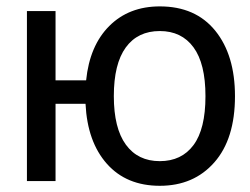

<svg xmlns="http://www.w3.org/2000/svg" viewBox="-20 -581 802 616"><path d="M733.9 -272.5Q733.9 -135.3 667.7 -60.1Q601.6 15.1 492.7 15.1Q385.7 15.1 323 -55.4Q260.3 -126 254.4 -248H158.2V0H66.4V-545.4H158.2V-323.2H256.3Q267.6 -434.6 330.6 -497.6Q393.6 -560.5 492.7 -560.5Q607.4 -560.5 670.7 -482.4Q733.9 -404.3 733.9 -272.5ZM639.2 -272.5Q639.2 -377 600.8 -429.2Q562.5 -481.4 492.7 -481.4Q421.9 -481.4 383.5 -428.7Q345.2 -376 345.2 -272.5Q345.2 -169.9 383.8 -116.9Q422.4 -64 492.7 -64Q562.5 -64 600.8 -115.5Q639.2 -167 639.2 -272.5Z"/></svg>

Font: IranNastaliq
Style: Regular
Weight: 400
Designer: Hossein Zahedi
Version: Version 1.5